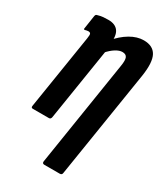

<svg xmlns="http://www.w3.org/2000/svg" viewBox="-173 -572 718 831"><g transform="rotate(30 186.0 -156.0)"><path d="M190 185Q179 185 180 174L263 -352Q268 -382 262.5 -394.5Q257 -407 239 -407Q224 -407 205.5 -395.5Q187 -384 168 -362L162 -420Q193 -457 227 -477Q261 -497 294 -497Q340 -497 357.5 -465Q375 -433 364 -361L279 174Q278 185 267 185ZM25 0Q16 0 18 -11L77 -382Q80 -400 77.5 -405.5Q75 -411 66 -411Q62 -411 58 -410Q54 -409 50 -408Q43 -407 45 -414L55 -480Q56 -486 58.5 -488Q61 -490 66 -491Q79 -495 91.5 -496Q104 -497 117 -497Q152 -497 167 -475.5Q182 -454 175 -411L173 -399L176 -383L117 -11Q115 0 106 0Z"/></g></svg>

Font: Sofia Sans Extra Condensed
Style: Bold Italic
Weight: 700
Italic angle: -9°
Designer: Botio Nikoltchev, Ani Petrova
Foundry: lettersoup
Version: Version 4.101